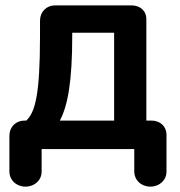

<svg xmlns="http://www.w3.org/2000/svg" viewBox="-20 -555 672 715"><path d="M600 -53C600 -85 576 -106 544 -106H525V-483C525 -516 501 -535 469 -535H185C153 -535 129 -511 129 -478V-422C129 -197 110 -137 78 -106H71C39 -106 15 -82 15 -50V83C15 116 41 140 75 140C109 140 135 116 135 84V0H480V83C480 116 506 140 540 140C574 140 600 116 600 84ZM249 -421V-433H405V-106H203C233 -163 249 -254 249 -421Z"/></svg>

Font: Hotpoint
Style: Bold
Weight: 700
Designer: Andrew Paglinawan, Luciano Perondi, Riccardo Olocco
Foundry: CAST Cooperativa Anonima Servizi Tipografici
Version: Version 1.000;PS 2.1;hotconv 16.6.51;makeotf.lib2.5.65220